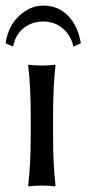

<svg xmlns="http://www.w3.org/2000/svg" viewBox="-30 -665 310 688"><path d="M80.1 -180.2V-250Q80.1 -356.4 70.8 -430.2L73.2 -433.1Q91.8 -430.2 120.1 -430.2Q148.4 -430.2 167 -433.1L168.9 -430.2Q160.2 -356.9 160.2 -250V-180.2Q160.2 -73.2 168.9 0L167 2.9Q148.4 0 120.1 0Q91.8 0 73.2 2.9L70.8 0Q80.1 -73.7 80.1 -180.2ZM232.9 -498Q224.6 -538.1 195.1 -563Q165.5 -587.9 125 -587.9Q84.5 -587.9 54.4 -564Q24.4 -540 17.1 -498L-9.8 -509.8Q-1 -571.3 38.6 -608.2Q78.1 -645 125 -645Q177.7 -645 213.4 -609.1Q249 -573.2 259.8 -509.8Z"/></svg>

Font: Linear Smooth
Style: Regular
Weight: 400
Designer: Philipp H. Poll, Flanker
Foundry: Philipp H. Poll, reworked by Flanker
Version: Version 1.061 | FøM Fix